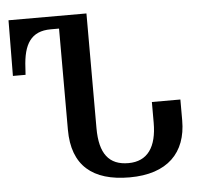

<svg xmlns="http://www.w3.org/2000/svg" viewBox="-52 -768 877 832"><g transform="rotate(-5 387.0 -352.0)"><path d="M479 10C644 10 727 -76 727 -216V-307H603V-217C603 -112 563 -52 479 -52C395 -52 354 -103 354 -215V-714H15L13 -472H68L70 -503C75 -605 108 -659 194 -659H230V-219C230 -63 318 10 479 10Z"/></g></svg>

Font: Noto Serif Georgian SemiCondensed Semi
Style: Regular
Weight: 600
Width: 4
Designer: Monotype Design Team
Foundry: Monotype Imaging Inc.
Version: Version 1.901